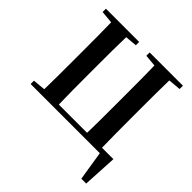

<svg xmlns="http://www.w3.org/2000/svg" viewBox="-242 -930 1335 1335"><g transform="rotate(45 425.5 -262.5)"><path d="M137.2 0Q139.2 -86.6 139.5 -173.3Q139.9 -259.9 139.9 -346.1V-393.6Q139.9 -481.3 139.5 -568.4Q139.2 -655.6 137.2 -740.5H285.6Q283.1 -654.1 282.6 -567.9Q282.1 -481.6 282.1 -393.6V-346.1Q282.1 -258.5 282.6 -171.8Q283.1 -85.2 285.6 0ZM561.5 0Q564.2 -85.2 564.6 -171.8Q565 -258.5 565 -346.9V-393.6Q565 -481.3 564.6 -568.1Q564.2 -654.9 561.5 -740.5H709.9Q708.1 -655.6 707.6 -569.3Q707.1 -483 707.1 -393.6V-346.1Q707.1 -259.9 707.6 -173.3Q708.1 -86.6 709.9 0ZM211.1 0V-37.6H821.6L807.7 216.3H760L720.2 -33.6L782.9 0ZM45.1 -707.9V-740.5H371.8V-707.9L221.3 -694.2H193.8ZM475.2 -707.9V-740.5H802.3V-707.9L651 -694.2H624.3ZM45.1 0V-32.6L198.2 -47.3H211.1V0Z"/></g></svg>

Font: Noto Serif HK
Style: Regular
Weight: 200
Designer: Ryoko NISHIZUKA 西塚涼子 (kana & ideographs); Frank Grießhammer (Latin, Greek & Cyrillic); Wenlong ZHANG 张文龙 (bopomofo); San
Foundry: Adobe
Version: Version 2.001;hotconv 1.1.0;makeotfexe 2.6.0